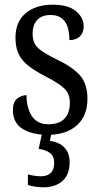

<svg xmlns="http://www.w3.org/2000/svg" viewBox="-20 -565 428 819"><path d="M184 10Q115 10 75 -16Q35 -42 35 -95Q35 -131 54 -145Q73 -159 93 -159Q93 -106 115.5 -70.5Q138 -35 187 -35Q233 -35 255.5 -59.5Q278 -84 278 -126Q278 -163 257 -185Q236 -207 180 -236Q133 -260 103.5 -282.5Q74 -305 60 -333.5Q46 -362 46 -405Q46 -472 89.5 -508.5Q133 -545 204 -545Q271 -545 304 -517.5Q337 -490 337 -452Q337 -426 321 -410Q305 -394 276 -394Q276 -501 196 -501Q157 -501 138 -479Q119 -457 119 -422Q119 -381 143 -359.5Q167 -338 223 -311Q290 -279 321.5 -243Q353 -207 353 -144Q353 -71 308 -30.5Q263 10 184 10ZM164 234Q151 234 132.5 231.5Q114 229 99 224V179Q131 187 155 187Q180 187 195.5 173.5Q211 160 211 130Q211 100 192.5 87Q174 74 145 70L162 -9H202L193 36Q232 41 254.5 64Q277 87 277 127Q277 180 246.5 207Q216 234 164 234Z"/></svg>

Font: Noto Serif Sinhala Condensed
Style: Regular
Weight: 400
Width: 3
Designer: Jelle Bosma - Monotype Design Team
Foundry: Monotype Imaging Inc.
Version: Version 2.007; ttfautohint (v1.8.4.7-5d5b)